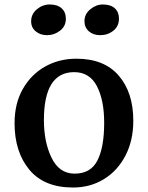

<svg xmlns="http://www.w3.org/2000/svg" viewBox="-20 -825 659 857"><path d="M45 0ZM575 -286Q575 -198 540 -130.5Q505 -63 444 -25.5Q383 12 306 12Q177 12 111 -67.5Q45 -147 45 -275Q45 -363 82 -428Q119 -493 181.5 -528Q244 -563 321 -563Q445 -563 510 -487.5Q575 -412 575 -286ZM176 -289Q176 -191 210 -121Q244 -51 311 -50Q384 -49 414.5 -108Q445 -167 445 -277Q445 -378 412.5 -440.5Q380 -503 311 -503Q176 -503 176 -289ZM119 -730Q119 -762 144.5 -783.5Q170 -805 202 -805Q236 -805 255 -788Q274 -771 274 -741Q274 -708 248 -688Q222 -668 190 -668Q160 -668 139.5 -685Q119 -702 119 -730ZM357 -731Q357 -762 383 -783.5Q409 -805 439 -805Q474 -805 492.5 -788Q511 -771 511 -742Q511 -708 486 -688Q461 -668 427 -668Q397 -668 377 -685Q357 -702 357 -731Z"/></svg>

Font: Martel
Style: Bold
Weight: 700
Designer: Dan Reynolds
Foundry: Dan Reynolds
Version: Version 1.001; ttfautohint (v1.1) -l 5 -r 5 -G 72 -x 0 -D la